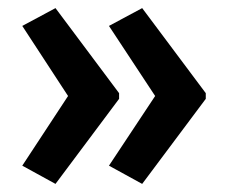

<svg xmlns="http://www.w3.org/2000/svg" viewBox="-20 -507 561 474"><path d="M488 -263 331 -53 249 -98 363 -270 249 -443 331 -487 488 -277ZM274 -263 117 -53 35 -98 148 -270 35 -443 117 -487 274 -277Z"/></svg>

Font: Noto Sans Devanagari Condensed SemiBold
Style: Regular
Weight: 600
Width: 3
Designer: Jelle Bosma - Monotype Design Team
Foundry: Monotype Imaging Inc.
Version: Version 2.004; ttfautohint (v1.8.4.7-5d5b)